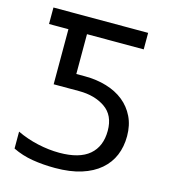

<svg xmlns="http://www.w3.org/2000/svg" viewBox="-108 -802 800 899"><g transform="rotate(15 292.0 -352.0)"><path d="M242 -64Q339 -64 387 -105Q435 -146 435 -222Q435 -297 384 -332Q333 -367 258 -367H134V-634H40V-714H499V-634H224V-441H266Q322 -441 370.5 -426.5Q419 -412 454 -384Q489 -356 509 -315Q529 -274 529 -221Q529 -170 511.5 -128Q494 -86 458 -55Q422 -24 368 -7Q314 10 241 10Q183 10 131.5 1.5Q80 -7 35 -29V-111Q83 -88 137 -76Q191 -64 242 -64Z"/></g></svg>

Font: BC Sans
Style: Regular
Weight: 400
Designer: Monotype Design Team
Province of B.C.
Foundry: Monotype Imaging Inc.
Version: Version 2.000;GOOG;noto-source:20170915:90ef993387c0